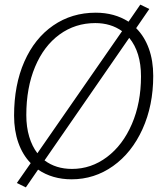

<svg xmlns="http://www.w3.org/2000/svg" viewBox="-20 -765 690 832"><path d="M145 -30 92 47 53 28 113 -58Q78 -94 59.5 -146.5Q41 -199 41 -264Q41 -397 85.5 -498Q130 -599 210.5 -654.5Q291 -710 395 -710Q476 -710 537 -671L588 -745L627 -726L570 -643Q606 -607 625 -554.5Q644 -502 644 -436Q644 -308 597.5 -205.5Q551 -103 470 -45.5Q389 12 290 12Q207 12 145 -30ZM142 -101 509 -630Q460 -665 393 -665Q306 -665 238 -615.5Q170 -566 132 -475.5Q94 -385 94 -266Q94 -215 106.5 -173Q119 -131 142 -101ZM292 -33Q375 -33 443.5 -84.5Q512 -136 551.5 -227.5Q591 -319 591 -434Q591 -539 540 -601L173 -70Q222 -33 292 -33Z"/></svg>

Font: Azeret Mono Thin
Style: Italic
Weight: 100
Italic angle: -12°
Designer: Martin Vácha
Foundry: Displaay
Version: Version 1.000; Glyphs 3.0.3, build 3074